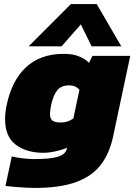

<svg xmlns="http://www.w3.org/2000/svg" viewBox="-20 -749 661 945"><path d="M121 -521 329 -729H456L577 -521H431L378 -629L283 -521ZM149 176Q133 176 104 174.5Q75 173 47.5 170.5Q20 168 7 166L38 21Q58 26 90 30Q122 34 146 34Q229 34 265 22.5Q301 11 308 -14L310 -22Q288 -12 255 -4.5Q222 3 193 3Q111 3 58 -36.5Q5 -76 5 -163Q5 -194 12 -228Q37 -352 108 -418Q179 -484 294 -484Q337 -484 367.5 -472Q398 -460 418 -440L435 -474H621L536 -74Q519 5 477 61Q435 117 356 146.5Q277 176 149 176ZM279 -146Q314 -146 341 -166L371 -307Q352 -329 321 -329Q282 -329 262 -305Q242 -281 231 -229Q229 -217 227.5 -207Q226 -197 226 -189Q226 -163 239.5 -154.5Q253 -146 279 -146Z"/></svg>

Font: Kanit ExtraBold
Style: Italic
Weight: 800
Italic angle: -12°
Designer: Katatrad Team
Foundry: CadsonDemak
Version: Version 2.000; ttfautohint (v1.8.3)